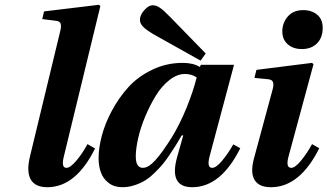

<svg xmlns="http://www.w3.org/2000/svg" viewBox="-20 -762 1354 794"><path d="M104 -115.2 229 -632.8Q234.4 -654.3 230.7 -664.3Q227.1 -674.3 212.9 -675.8L154.8 -683.1L162.1 -714.8L389.2 -742.2L395 -736.8L244.1 -115.2Q238.8 -95.2 240.5 -81.5Q242.2 -67.9 254.9 -67.9Q270.5 -67.9 295.7 -97.4Q320.8 -127 341.8 -166L373 -147.9Q293.9 12.2 175.8 12.2Q125 12.2 106.9 -20.3Q88.9 -52.7 104 -115.2Z M558.6 -680.2Q558.6 -699.2 576.4 -719.7Q594.2 -740.2 611.8 -740.2Q626.5 -740.2 641.8 -729.7Q657.2 -719.2 685.5 -689.9L830.6 -541L809.6 -511.2L626.5 -613.8Q593.8 -631.8 576.2 -647.2Q558.6 -662.6 558.6 -680.2ZM541.5 -115.2Q541.5 -67.9 570.8 -67.9Q593.8 -67.9 622.3 -99.4Q650.9 -130.9 690.4 -193.8Q724.6 -250 751.7 -316.9Q778.8 -383.8 793.5 -441.9Q772 -456.1 744.6 -456.1Q712.4 -456.1 680.4 -430.9Q648.4 -405.8 624.3 -366.2Q600.1 -326.7 580.8 -280.8Q561.5 -234.9 551.5 -190.9Q541.5 -147 541.5 -115.2ZM387.7 -107.9Q387.7 -148.9 400.6 -199.2Q413.6 -249.5 442.1 -303.2Q470.7 -356.9 510.3 -400.9Q549.8 -444.8 608.9 -473.4Q668 -502 735.8 -502Q779.3 -502 806.6 -484.9L810.5 -494.1H947.8L846.7 -115.2Q834.5 -67.9 857.4 -67.9Q874 -67.9 898.4 -97.2Q922.9 -126.5 944.8 -165L973.6 -148.9Q893.1 12.2 774.9 12.2Q677.2 12.2 712.9 -113.8L737.8 -202.1H731.4Q716.3 -176.3 707 -161.1Q697.8 -146 680.4 -120.4Q663.1 -94.7 649.7 -79.1Q636.2 -63.5 616 -44.2Q595.7 -24.9 576.9 -13.9Q558.1 -2.9 534.4 4.6Q510.7 12.2 485.8 12.2Q452.1 12.2 429.2 -5.6Q406.2 -23.4 397 -49.6Q387.7 -75.7 387.7 -107.9Z M1030.3 -106.9 1107.4 -392.1Q1112.8 -412.1 1108.9 -422.4Q1105 -432.6 1090.3 -434.1L1032.2 -439.9L1040.5 -473.1L1270.5 -502L1276.4 -496.1L1173.3 -115.2Q1160.6 -67.9 1184.6 -67.9Q1200.2 -67.9 1224.6 -97.4Q1249 -127 1270.5 -166L1300.3 -148.9Q1219.7 12.2 1100.6 12.2Q1050.3 12.2 1032.5 -18.3Q1014.6 -48.8 1030.3 -106.9ZM1147.5 -631.8Q1147.5 -667.5 1170.2 -693.8Q1192.9 -720.2 1234.4 -720.2Q1269 -720.2 1291.7 -701.2Q1314.5 -682.1 1314.5 -647Q1314.5 -606 1290.8 -582.5Q1267.1 -559.1 1228.5 -559.1Q1192.4 -559.1 1169.9 -578.9Q1147.5 -598.6 1147.5 -631.8Z"/></svg>

Font: Linguistics Pro
Style: Bold Italic
Weight: 700
Italic angle: -12°
Designer: Stefan Peev, Context Ltd
Foundry: Stefan Peev, Context Ltd
Version: Version 001.000